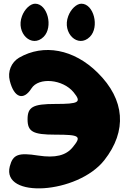

<svg xmlns="http://www.w3.org/2000/svg" viewBox="-20 -1070 700 1038"><path d="M83 -758C41 -733 20 -683 33 -633C56 -541 107 -524 150 -592C189 -654 320 -642 378 -571C422 -517 408 -508 279 -508C158 -508 129 -492 129 -425C129 -358 158 -342 279 -342C412 -342 422 -334 374 -275C337 -229 279 -215 187 -229C79 -246 50 -235 33 -171C-13 6 400 -21 544 -204C668 -362 656 -531 508 -677C380 -804 216 -835 83 -758ZM349 -983C314 -891 402 -807 466 -871C519 -924 487 -1050 420 -1050C394 -1050 363 -1021 349 -983ZM99 -983C64 -891 152 -807 216 -871C269 -924 237 -1050 170 -1050C144 -1050 113 -1021 99 -983Z"/></svg>

Font: Hussar Skorodowane
Style: Bold
Weight: 700
Foundry: Cannot Into Space Fonts
Version: Version 0.892